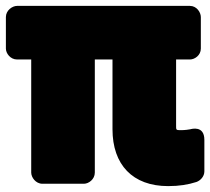

<svg xmlns="http://www.w3.org/2000/svg" viewBox="-32 -586 714 652"><path d="M566 -162V-384H613C629 -384 650 -398 650 -421V-528C650 -544 636 -566 613 -566H26C10 -566 -12 -551 -12 -528V-421C-12 -405 3 -384 26 -384H74V0C74 16 89 38 112 38H253C269 38 290 23 290 0V-384H350V-147C350 -27 418 46 539 46C577 46 607 41 635 32C649 27 662 13 662 -4V-111C662 -161 618 -148 614 -147C609 -146 596 -144 583 -144C565 -144 566 -144 566 -162Z"/></svg>

Font: Asimov Print
Style: E
Weight: 500
Designer: Google
Version: Version 2.000980; 2014